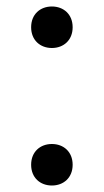

<svg xmlns="http://www.w3.org/2000/svg" viewBox="-20 -564 320 592"><path d="M140 -416C176 -416 204 -440 204 -480C204 -520 176 -544 140 -544C104 -544 76 -520 76 -480C76 -440 104 -416 140 -416ZM140 8C176 8 204 -16 204 -56C204 -96 176 -120 140 -120C104 -120 76 -96 76 -56C76 -16 104 8 140 8Z"/></svg>

Font: Kufam Arabic Latin Roman Normal
Style: Regular
Weight: 400
Designer: Wael Morcos & Artur Schmal
Version: Version 1.200;PS 001.200;hotconv 1.0.88;makeotf.lib2.5.64775